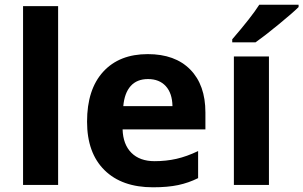

<svg xmlns="http://www.w3.org/2000/svg" viewBox="-20 -786 1289 816"><path d="M78 -760H227V0H78Z M350 -269Q350 -406 418.5 -481Q487 -556 608 -556Q724 -556 788.5 -490.5Q853 -425 853 -308V-236H501Q503 -172 538.5 -136.5Q574 -101 637 -101Q686 -101 730 -111Q774 -121 822 -144V-29Q782 -9 737.5 0.5Q693 10 630 10Q498 10 424 -63Q350 -136 350 -269ZM713 -335Q712 -390 684.5 -420Q657 -450 609 -450Q562 -450 535.5 -420.5Q509 -391 504 -335Z M967 -619Q1049 -714 1082 -766H1249V-756Q1225 -732 1164 -682Q1103 -632 1066 -606H967ZM974 -546H1123V0H974Z"/></svg>

Font: OpenSansMMV
Style: Bold
Weight: 700
Foundry: Ascender Corporation
Version: Version 4.001